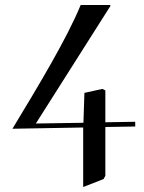

<svg xmlns="http://www.w3.org/2000/svg" viewBox="-20 -507 577 771"><path d="M304 -487C249 -353 137 -167 30 10L314 5V244L396 212L403 199V3L523 1V-18L403 -16V-144L391 -150L319 -134L315 -14L124 -11L424 -484L422 -487Z"/></svg>

Font: Mazius Display
Style: Regular
Weight: 400
Designer: Alberto Casagrande & Collletttivo
Foundry: Collletttivo
Version: Version 2.000;Glyphs 3.2 (3217)